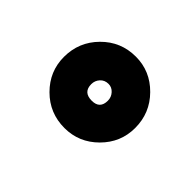

<svg xmlns="http://www.w3.org/2000/svg" viewBox="-56 -780 286 286"><g transform="rotate(-45 87.0 -637.0)"><path d="M94.5 -562Q64 -562 42 -584Q20 -606 20 -636.5Q20 -668 42 -690Q64 -712 94.5 -712Q126 -712 148.2 -690Q170.5 -668 170.5 -636.5Q170.5 -606 148.2 -584Q126 -562 94.5 -562ZM94.5 -619.5Q102 -619.5 107.5 -624.5Q113 -629.5 113 -636.5Q113 -644.5 107.5 -649.5Q102 -654.5 94.5 -654.5Q77.5 -654.5 77.5 -636.5Q77.5 -619.5 94.5 -619.5Z"/></g></svg>

Font: Anybody UltraExpanded ExtraBold
Style: Regular
Weight: 800
Width: 9
Designer: Tyler Finck
Foundry: Etcetera Type Company
Version: Version 1.010; ttfautohint (v1.8.3) -l 8 -r 50 -G 200 -x 14 